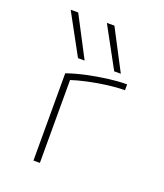

<svg xmlns="http://www.w3.org/2000/svg" viewBox="-144 -886 838 982"><g transform="rotate(20 275.0 -395.0)"><path d="M190 -570 70 -790H111L226 -570ZM387 -570 267 -790H308L423 -570ZM155 -475Q204 -492 260 -504Q316 -516 371 -523Q426 -530 472 -530V-498Q429 -498 378.5 -491.5Q328 -485 276.5 -474Q225 -463 180 -448L190 -465V0H155Z"/></g></svg>

Font: M PLUS Code Latin SemiExpanded ExtraLight
Style: Regular
Weight: 250
Width: 6
Designer: Coji Morishita
Foundry: UNDERFOREST DESIGN
Version: Version 1.002; ttfautohint (v1.8.3)